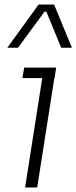

<svg xmlns="http://www.w3.org/2000/svg" viewBox="-20 -821 335 841"><path d="M90 0 165 -479H78L86 -525H226L219 -479H218L143 0ZM12 -612 149 -801H217L295 -612H248L183 -770H175L59 -612Z"/></svg>

Font: Sora ExtraLight
Style: Italic
Weight: 200
Designer: Jonathan Barnbrook, Juli√°n Moncada
Version: Version 1.000